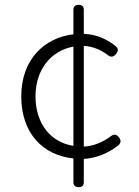

<svg xmlns="http://www.w3.org/2000/svg" viewBox="-20 -743 575 795"><path d="M327 -448V-553C364 -551 397 -537 425 -516C438 -505 449 -506 460 -519C470 -531 471 -541 460 -551C427 -578 385 -600 327 -603V-702C327 -716 320 -723 306 -723C292 -723 284 -716 284 -702V-601C165 -587 68 -498 68 -344C68 -192 157 -100 284 -87V11C284 25 292 32 306 32C320 32 327 25 327 11V-85C381 -88 430 -110 470 -141C481 -151 482 -162 473 -174C463 -187 452 -189 439 -179C408 -156 370 -138 327 -136V-344ZM284 -447V-344V-139C188 -154 127 -233 127 -344C127 -455 191 -533 284 -550Z"/></svg>

Font: GenSenRounded2 TW L
Style: Regular
Weight: 300
Version: Version 2.100;PS 2.1;hotconv 16.6.51;makeotf.lib2.5.65220 DE